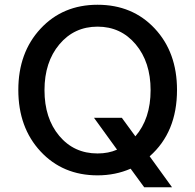

<svg xmlns="http://www.w3.org/2000/svg" viewBox="-20 -729 820 807"><path d="M375 -234H492L549 -156Q613 -230 613 -350Q613 -468 550.5 -542.5Q488 -617 390 -617Q292 -617 229.5 -542.5Q167 -468 167 -350Q167 -232 229 -158Q291 -84 390 -84Q436 -84 472 -100ZM57 -351Q57 -508 150.5 -608.5Q244 -709 390 -709Q537 -709 630.5 -609Q724 -509 724 -351Q724 -173 609 -72L703 58H586L529 -20Q465 8 390 8Q244 8 150.5 -92.5Q57 -193 57 -351Z"/></svg>

Font: LT Superior Semi-bold
Style: Regular
Weight: 600
Designer: Daniel Lyons
Foundry: LyonsType
Version: Version 1.0